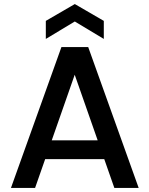

<svg xmlns="http://www.w3.org/2000/svg" viewBox="-20 -927 737 947"><path d="M415 -695 664 0H544L322 -634H375L153 0H34L283 -695ZM167 -235H524L554 -142H138ZM492 -735 349 -821 206 -735V-824L349 -907L492 -824Z"/></svg>

Font: Parkinsans Light Medium
Style: Regular
Weight: 500
Version: Version 1.000